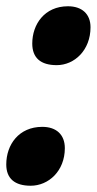

<svg xmlns="http://www.w3.org/2000/svg" viewBox="-21 -581 309 613"><path d="M160 -373C217 -373 268 -421 268 -494C268 -536 241 -561 196 -561C121 -561 82 -503 82 -442C82 -396 109 -373 160 -373ZM77 12C134 12 186 -35 186 -108C186 -151 159 -176 114 -176C39 -176 -1 -119 -1 -56C-1 -11 26 12 77 12Z"/></svg>

Font: Noto Sans UI Condensed Black
Style: Italic
Weight: 900
Width: 3
Italic angle: -192°
Designer: Monotype Design Team
Foundry: Monotype Imaging Inc.
Version: Version 1.901